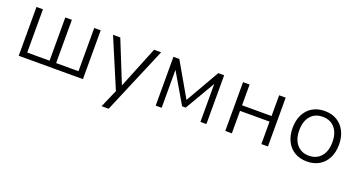

<svg xmlns="http://www.w3.org/2000/svg" viewBox="-43 -1067 3376 1815"><g transform="rotate(20 1645.5 -159.5)"><path d="M95 0V-491H160V-56H385V-491H451V-56H676V-491H741V0Z M994 180 1082 -21V22L865 -491H938L1112 -59H1103L1278 -491H1349L1065 180Z M1473 0V-491H1532L1728 -150L1924 -491H1983V0H1923V-397H1932L1746 -79H1710L1524 -397H1533V0Z M2173 0V-491H2239V-282H2536V-491H2602V0H2536V-226H2239V0Z M2995 8Q2923 8 2870.5 -23.5Q2818 -55 2789.5 -112Q2761 -169 2761 -246Q2761 -322 2789.5 -379Q2818 -436 2870.5 -467.5Q2923 -499 2994 -499Q3066 -499 3118 -467.5Q3170 -436 3199 -379Q3228 -322 3228 -246Q3228 -169 3199.5 -112Q3171 -55 3118.5 -23.5Q3066 8 2995 8ZM2994 -50Q3071 -50 3116 -102.5Q3161 -155 3161 -246Q3161 -337 3116.5 -389Q3072 -441 2994 -441Q2917 -441 2872.5 -389Q2828 -337 2828 -246Q2828 -155 2873 -102.5Q2918 -50 2994 -50Z"/></g></svg>

Font: Nunito Sans 9pt Light
Style: Regular
Weight: 300
Version: Version 3.101;gftools[0.9.27]